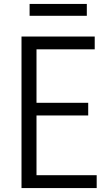

<svg xmlns="http://www.w3.org/2000/svg" viewBox="-20 -953 567 973"><path d="M148 -65H470V0H89V-768H460V-703H148L165 -721V-417L148 -432H427V-368H148L165 -385V-47ZM420 -933V-873H130V-933Z"/></svg>

Font: Yaldevi
Style: Regular
Weight: 400
Designer: Sol Matas, Rajitha Manaperi, Kosala Senevirathne
Foundry: Mooniak
Version: Version 1.100